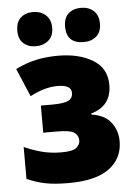

<svg xmlns="http://www.w3.org/2000/svg" viewBox="-55 -810 602 861"><g transform="rotate(-5 246.5 -379.0)"><path d="M342 -614Q377 -614 399 -633.5Q421 -653 421 -690Q421 -728 399 -748Q377 -768 342 -768Q307 -768 285.5 -748.5Q264 -729 264 -690Q264 -614 342 -614ZM126 -614Q160 -614 183 -633.5Q206 -653 206 -690Q206 -728 183 -748Q160 -768 126 -768Q92 -768 70.5 -748.5Q49 -729 49 -690Q49 -653 70.5 -633.5Q92 -614 126 -614ZM29 -520 83 -393Q149 -428 207 -428Q269 -428 269 -392Q269 -367 248 -357Q227 -347 175 -347H125V-225H187Q246 -225 264.5 -212Q283 -199 283 -176Q283 -158 266.5 -144Q250 -130 199 -130Q150 -130 108 -141.5Q66 -153 32 -169V-25Q73 -7 114 1.5Q155 10 219 10Q342 10 402.5 -35Q463 -80 463 -157Q463 -206 434.5 -242.5Q406 -279 347 -287V-292Q439 -318 439 -413Q439 -488 377 -525.5Q315 -563 221 -563Q168 -563 123.5 -553.5Q79 -544 29 -520Z"/></g></svg>

Font: Noto Sans UI SemiCondensed Black
Style: Regular
Weight: 900
Width: 4
Designer: Monotype Design Team
Foundry: Monotype Imaging Inc.
Version: 1.001